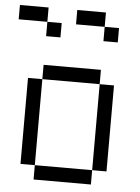

<svg xmlns="http://www.w3.org/2000/svg" viewBox="-53 -792 607 834"><g transform="rotate(5 250.0 -375.0)"><path d="M187.5 -625V-687.5H125V-625ZM437.5 -625V-687.5H375V-625ZM125 -62.5V0H375V-62.5ZM125 -62.5Q125 -62.5 125 -437.5H62.5Q62.5 -437.5 62.5 -62.5ZM375 -62.5H437.5Q437.5 -62.5 437.5 -437.5H375Q375 -437.5 375 -62.5ZM125 -437.5H375V-500H125ZM125 -687.5V-750H0V-687.5ZM375 -687.5V-750H250V-687.5Z"/></g></svg>

Font: UnifontExMono
Style: Regular
Weight: 500
Version: Version 15.0.06